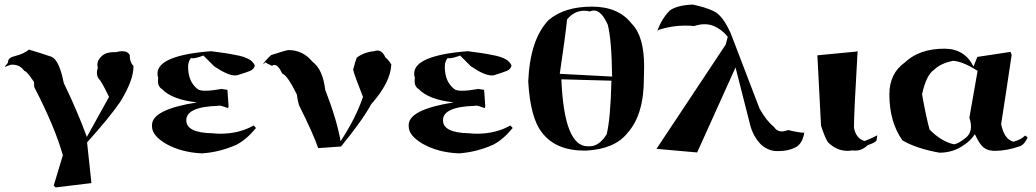

<svg xmlns="http://www.w3.org/2000/svg" viewBox="-24 -725 4534 840"><path d="M219 95 211 87 251 -46Q216 -169 129 -338Q125 -342 125 -356V-366Q93 -414 84 -414H83Q64 -442 31 -442H24L-4 -432L11 -451V-454Q11 -473 44 -480.5Q77 -488 103 -508Q166 -489 203 -476Q236 -459 255 -362Q314 -240 356 -126L453 -301Q420 -370 407 -382Q400 -393 400 -407Q400 -417 404 -429Q402 -436 402 -442Q402 -462 421 -479.5Q440 -497 474 -497H483Q499 -501 511 -501Q536 -501 544 -483V-476Q544 -454 560 -436V-434Q560 -373 501 -278Q455 -211 357 -102L376 76Z M860 -54Q769 -58 702 -96Q641 -132 641 -172V-178Q641 -246 838 -277Q729 -289 685 -335Q667 -346 667 -370L668 -384Q665 -394 665 -403Q665 -443 724 -467.5Q783 -492 900 -501Q972 -492 1003 -485Q1078 -473 1091 -438Q1087 -422 1070.5 -415Q1054 -408 1011 -395H1004Q972 -395 913 -435L866 -482Q834 -470 818 -470L811 -471Q799 -455 799 -433Q799 -367 841 -335Q850 -328 875 -328Q900 -328 941 -335L940 -336H941Q946 -336 971 -332L976 -261L974 -252Q945 -263 935 -263Q932 -263 931 -262Q791 -258 791 -199Q791 -144 905 -142Q923 -140 940 -140Q1022 -140 1086 -176L1096 -165Q1055 -115 1011 -92Q937 -59 860 -54Z M1368 -77Q1348 -137 1284 -265Q1277 -289 1275 -311Q1234 -395 1211 -403Q1193 -441 1176 -441Q1171 -441 1166 -437Q1139 -449 1139 -452V-453L1126 -443Q1137 -461 1162 -484Q1230 -506 1238 -506Q1301 -506 1343 -455Q1388 -422 1399 -332Q1451 -197 1466 -107Q1532 -207 1564 -301Q1525 -400 1521 -420Q1530 -457 1537 -473Q1569 -497 1613 -501Q1621 -504 1627 -504Q1649 -504 1662 -474Q1674 -465 1688 -443Q1685 -365 1600 -269Q1562 -199 1468 -84Z M1983 -54Q1892 -58 1825 -96Q1764 -132 1764 -172V-178Q1764 -246 1961 -277Q1852 -289 1808 -335Q1790 -346 1790 -370L1791 -384Q1788 -394 1788 -403Q1788 -443 1847 -467.5Q1906 -492 2023 -501Q2095 -492 2126 -485Q2201 -473 2214 -438Q2210 -422 2193.5 -415Q2177 -408 2134 -395H2127Q2095 -395 2036 -435L1989 -482Q1957 -470 1941 -470L1934 -471Q1922 -455 1922 -433Q1922 -367 1964 -335Q1973 -328 1998 -328Q2023 -328 2064 -335L2063 -336H2064Q2069 -336 2094 -332L2099 -261L2097 -252Q2068 -263 2058 -263Q2055 -263 2054 -262Q1914 -258 1914 -199Q1914 -144 2028 -142Q2046 -140 2063 -140Q2145 -140 2209 -176L2219 -165Q2178 -115 2134 -92Q2060 -59 1983 -54Z M2540 -66H2534Q2408 -66 2348 -144Q2296 -208 2287 -369Q2295 -553 2376 -637Q2445 -696 2566 -696Q2682 -696 2740 -621Q2794 -567 2794 -435L2793 -382Q2793 -222 2721 -143Q2666 -73 2540 -66ZM2556 -85Q2597 -85 2630 -137Q2647 -204 2651 -372L2432 -378Q2444 -85 2547 -85ZM2654 -390Q2652 -551 2635 -617Q2607 -679 2575 -679Q2566 -679 2557 -675Q2544 -678 2532 -678Q2488 -678 2457 -640Q2449 -564 2425 -402Z M3026 -58 2846 -74 2849 -75 3151 -530 3160 -564Q3135 -596 3097 -612Q3079 -619 3058 -619Q3037 -619 3013 -611Q2993 -613 2973 -613Q2916 -613 2859 -595L2852 -589Q2868 -639 2906 -679Q2938 -702 3006 -705Q3058 -695 3098 -676.5Q3138 -658 3173 -579L3299 -250Q3330 -195 3362 -170Q3375 -150 3397 -150Q3409 -150 3424 -156Q3470 -145 3495 -144L3496 -153Q3489 -97 3457 -80.5Q3425 -64 3383 -64H3376Q3339 -64 3307 -91Q3268 -130 3255 -190L3194 -430Z M3684 -65Q3636 -65 3598 -103Q3585 -123 3568 -175L3552 -483L3719 -499L3728 -501Q3712 -229 3712 -167Q3721 -118 3759 -108Q3801 -125 3814 -133L3811 -111Q3806 -101 3772 -90Q3748 -66 3717 -66L3705 -67Q3694 -65 3684 -65Z M4086 -57Q3985 -75 3924 -111Q3867 -192 3867 -312Q3867 -404 3935 -452Q3998 -512 4108 -512Q4196 -512 4235 -434L4252 -476L4397 -498L4402 -485Q4372 -283 4356 -182Q4369 -116 4410 -105Q4443 -114 4461 -132L4472 -124Q4458 -92 4437 -85Q4380 -65 4328 -65Q4298 -65 4279.5 -79.5Q4261 -94 4241 -138Q4222 -109 4195 -92Q4148 -57 4086 -57ZM4148 -94Q4167 -94 4202 -123Q4224 -141 4224 -172Q4224 -189 4217 -210L4253 -415Q4189 -456 4146 -459Q4091 -448 4063 -420Q4028 -397 4010 -312Q4029 -207 4043 -158Q4093 -107 4148 -94Z"/></svg>

Font: Xiangcui Kesong Xiangcui Kesong
Style: Regular
Weight: 400
Version: Version 1.501;March 28, 2024;FontCreator 14.0.0.2814 64-bit